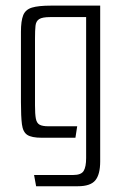

<svg xmlns="http://www.w3.org/2000/svg" viewBox="-20 -490 436 683"><path d="M108.5 172.5 101.2 132.5H240.5Q268.8 132.5 277.6 118Q286.4 103.5 286.4 72.2V-429.2H158.5Q130.5 -429.2 119.3 -422Q108 -414.8 106.3 -398.4Q104.5 -382 104.5 -352.8V-115Q104.5 -84.2 107.5 -68.2Q110.5 -52.2 120.7 -46.5Q130.8 -40.8 152.1 -40.8H254.6L248.3 0H128.4Q92.5 0 77 -10.2Q61.5 -20.3 58 -47.9Q54.5 -75.5 54.5 -126.8V-376.8Q54.5 -415.8 62.6 -435.9Q70.6 -455.9 93.7 -463Q116.7 -470 161.7 -470H336.4V84Q336.4 130.5 319.1 151.5Q301.8 172.5 256.9 172.5Z"/></svg>

Font: Smooch Sans Thin
Style: Regular
Weight: 100
Designer: Robert E. Leuschke
Foundry: Robert E. Leuschke
Version: Version 1.010